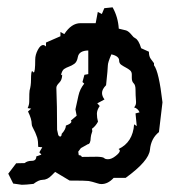

<svg xmlns="http://www.w3.org/2000/svg" viewBox="-20 -511 484 532"><path d="M198.2 -81.1Q206.1 -80.6 206.5 -76.2L249.5 -76.7Q265.6 -76.2 268.6 -73Q271.5 -69.8 279.3 -69.8Q289.1 -69.8 300.5 -78.9Q312 -87.9 312 -93.3Q312 -96.2 308.6 -98.1Q348.1 -116.7 351.6 -166.5L358.9 -161.6L355.5 -196.8L366.7 -199.7Q362.3 -210.4 351.6 -213.4Q356.9 -219.7 356.9 -226.1V-230Q355.5 -247.6 355.5 -262.7Q355.5 -275.4 350.3 -280.3Q345.2 -285.2 345.2 -294.9V-304.7Q345.2 -312 340.3 -316.2Q335.4 -320.3 328.9 -323.7Q322.3 -327.1 316.2 -331.3Q310.1 -335.4 310.1 -343.3Q310.1 -355.5 288.6 -360.4Q278.8 -337.9 278.8 -329.3Q278.8 -320.8 273.9 -274.9Q262.7 -263.7 262.7 -253.4Q262.7 -244.6 269.5 -235.4L249.5 -224.6L256.3 -217.3Q248.5 -206.1 248.5 -195.8Q248.5 -184.6 251.5 -173.8Q244.6 -161.1 234.9 -154.3L235.8 -147.5Q231.4 -134.8 231.4 -129.9Q231 -111.8 223.1 -111.3L204.1 -100.6L196.8 -90.8ZM146 -132.3Q150.9 -132.8 150.9 -140.1Q162.6 -152.8 162.6 -163.1Q177.7 -168.5 177.7 -173.8Q177.7 -175.3 176.3 -176.8L192.4 -190.4L189 -208Q193.4 -227.5 197.3 -245.8Q201.2 -264.2 213.4 -279.3L208.5 -283.7L213.9 -303.7L224.6 -305.7V-371.1Q199.2 -370.6 195.8 -353.5Q193.4 -339.4 186 -334.2Q178.7 -329.1 171.1 -326.4Q163.6 -323.7 157.7 -319.8Q151.9 -315.9 148.9 -302.7L152.3 -304.2Q152.3 -290 144.3 -282Q136.2 -273.9 136.2 -268.1V-266.1Q138.2 -220.7 138.2 -151.4L141.6 -136.2ZM16.6 -2.4 2.9 -29.8 24.9 -58.6 48.3 -59.1Q55.7 -65.4 68.1 -65.4Q80.6 -65.4 80.6 -77.6L94.7 -82.5Q92.3 -85.9 88.9 -88.9L97.2 -103L85.9 -104Q85.9 -120.1 83 -129.9Q78.6 -143.6 70.8 -157.7Q67.9 -162.6 67.9 -167Q67.9 -181.2 57.6 -202.1L66.4 -210L56.6 -211.4Q61 -220.7 61 -229Q61 -255.9 62 -260.3Q65.9 -273.9 65.9 -289.6Q65.9 -314 69.3 -314L73.2 -310.1Q77.6 -310.1 77.6 -346.2Q77.6 -358.9 84.7 -372.6Q91.8 -386.2 99.6 -386.2Q103.5 -386.2 107.4 -382.3V-393.1L147.5 -410.6V-422.4L158.2 -416.5Q177.7 -446.8 203.1 -446.8H245.1L251 -478L262.2 -472.2L269 -488.3L292 -490.7Q307.1 -463.9 309.1 -431.6L329.1 -426.8Q336.4 -424.8 346.2 -412.6Q349.6 -407.7 354.5 -405.3Q364.3 -400.4 371.1 -377.4L392.6 -367.7Q392.6 -354.5 397.9 -347.7Q403.3 -340.8 406.7 -335.9V-330.1Q420.4 -312.5 430.2 -227.5L420.4 -145Q398.4 -127.4 395.5 -96.2Q392.6 -64.9 328.1 -18.1H294.9Q279.3 -1 261.2 -1Q255.9 -1 250.5 -2.9Q233.4 -8.3 225.6 -9.5Q217.8 -10.7 172.9 -10.7L132.8 -34.7Q131.3 -33.7 123 -24.9Q111.3 -12.7 97.7 -12.7Q87.4 -12.7 72.8 -1.5Q51.3 1 40.5 1Z"/></svg>

Font: Truetypewriter PolyglOTT
Style: Regular
Weight: 400
Designer: Sergey Beatoff a.k.a. Sam_T
Version: Version 3.76